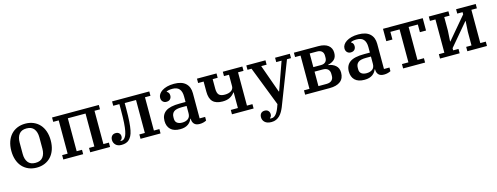

<svg xmlns="http://www.w3.org/2000/svg" viewBox="-20 -1308 5945 2296"><g transform="rotate(-15 2952.5 -160.0)"><path d="M286 -47Q349 -47 378.5 -86Q408 -125 408 -190V-330Q408 -395 378.5 -434Q349 -473 286 -473Q223 -473 193.5 -434Q164 -395 164 -330V-190Q164 -125 193.5 -86Q223 -47 286 -47ZM286 12Q231 12 186 -7Q141 -26 109 -61Q77 -96 59.5 -146.5Q42 -197 42 -260Q42 -323 59.5 -373.5Q77 -424 109 -459Q141 -494 186 -513Q231 -532 286 -532Q341 -532 386 -513Q431 -494 463 -459Q495 -424 512.5 -373.5Q530 -323 530 -260Q530 -197 512.5 -146.5Q495 -96 463 -61Q431 -26 386 -7Q341 12 286 12Z M616 -54H684V-466H616V-520H1195V-466H1127V-54H1195V0H949V-54H1015V-462H796V-54H862V0H616Z M1336 12Q1288 12 1263 -13.5Q1238 -39 1238 -75Q1238 -106 1255 -124.5Q1272 -143 1302 -143Q1329 -143 1344.5 -127.5Q1360 -112 1360 -87Q1360 -70 1352.5 -58Q1345 -46 1334 -41V-37Q1337 -36 1340.5 -36Q1344 -36 1347 -36Q1367 -36 1382 -51Q1393 -62 1402.5 -81Q1412 -100 1419.5 -137.5Q1427 -175 1431 -235.5Q1435 -296 1435 -391V-466H1359V-520H1820V-466H1752V-54H1820V0H1572V-54H1640V-462H1500V-395Q1500 -299 1495.5 -235Q1491 -171 1482.5 -129Q1474 -87 1461 -62.5Q1448 -38 1431 -21Q1414 -4 1389.5 4Q1365 12 1336 12Z M2061 12Q1983 12 1943.5 -26.5Q1904 -65 1904 -132Q1904 -208 1958 -247Q2012 -286 2134 -286H2206V-354Q2206 -415 2179 -447Q2152 -479 2094 -479Q2045 -479 2020 -465V-461Q2031 -456 2040.5 -443.5Q2050 -431 2050 -409Q2050 -381 2033.5 -364Q2017 -347 1986 -347Q1960 -347 1942.5 -364.5Q1925 -382 1925 -412Q1925 -435 1938.5 -456.5Q1952 -478 1978 -495Q2004 -512 2041.5 -522Q2079 -532 2128 -532Q2222 -532 2270 -488Q2318 -444 2318 -365V-53H2386V-8Q2372 0 2350 6Q2328 12 2303 12Q2257 12 2235.5 -11.5Q2214 -35 2214 -72V-77H2209Q2202 -60 2191 -44.5Q2180 -29 2162.5 -16Q2145 -3 2120 4.5Q2095 12 2061 12ZM2105 -58Q2149 -58 2177.5 -79Q2206 -100 2206 -148V-237H2146Q2075 -237 2047 -214Q2019 -191 2019 -148V-129Q2019 -93 2042 -75.5Q2065 -58 2105 -58Z M2704 -54H2792V-248H2788Q2763 -214 2727 -195.5Q2691 -177 2637 -177Q2556 -177 2517 -216.5Q2478 -256 2478 -341V-466H2410V-520H2652V-466H2590V-348Q2590 -294 2611.5 -271.5Q2633 -249 2684 -249Q2732 -249 2762 -269Q2792 -289 2792 -324V-466H2730V-520H2972V-466H2904V-54H2972V0H2704Z M3139 212Q3085 212 3057.5 187Q3030 162 3030 125Q3030 94 3046.5 76.5Q3063 59 3093 59Q3121 59 3136.5 76Q3152 93 3152 119Q3152 134 3145.5 145.5Q3139 157 3131 162V166Q3136 168 3140.5 168Q3145 168 3152 168Q3206 168 3245 67L3261 23L3071 -466H3021V-520H3258V-466H3191L3315 -119H3320L3443 -466H3377V-520H3560V-466H3510L3301 72Q3290 99 3275.5 124.5Q3261 150 3241.5 169.5Q3222 189 3197 200.5Q3172 212 3139 212Z M3610 -54H3678V-466H3610V-520H3912Q3992 -520 4034 -486.5Q4076 -453 4076 -394Q4076 -340 4046.5 -312.5Q4017 -285 3969 -275V-270Q4021 -264 4057.5 -232.5Q4094 -201 4094 -144Q4094 -73 4047.5 -36.5Q4001 0 3913 0H3610ZM3889 -58Q3932 -58 3954.5 -78.5Q3977 -99 3977 -135V-160Q3977 -196 3955.5 -216.5Q3934 -237 3893 -237H3790V-58ZM3885 -293Q3921 -293 3940.5 -312Q3960 -331 3960 -365V-390Q3960 -424 3939.5 -443Q3919 -462 3881 -462H3790V-293Z M4343 12Q4265 12 4225.5 -26.5Q4186 -65 4186 -132Q4186 -208 4240 -247Q4294 -286 4416 -286H4488V-354Q4488 -415 4461 -447Q4434 -479 4376 -479Q4327 -479 4302 -465V-461Q4313 -456 4322.5 -443.5Q4332 -431 4332 -409Q4332 -381 4315.5 -364Q4299 -347 4268 -347Q4242 -347 4224.5 -364.5Q4207 -382 4207 -412Q4207 -435 4220.5 -456.5Q4234 -478 4260 -495Q4286 -512 4323.5 -522Q4361 -532 4410 -532Q4504 -532 4552 -488Q4600 -444 4600 -365V-53H4668V-8Q4654 0 4632 6Q4610 12 4585 12Q4539 12 4517.5 -11.5Q4496 -35 4496 -72V-77H4491Q4484 -60 4473 -44.5Q4462 -29 4444.5 -16Q4427 -3 4402 4.5Q4377 12 4343 12ZM4387 -58Q4431 -58 4459.5 -79Q4488 -100 4488 -148V-237H4428Q4357 -237 4329 -214Q4301 -191 4301 -148V-129Q4301 -93 4324 -75.5Q4347 -58 4387 -58Z M4823 -54H4903V-462H4789V-367H4713V-520H5205V-367H5129V-462H5015V-54H5095V0H4823Z M5280 -54H5348V-466H5280V-520H5523V-466H5457V-296L5449 -166H5453L5684 -439V-466H5618V-520H5861V-466H5793V-54H5861V0H5618V-54H5684V-224L5692 -354H5688L5457 -81V-54H5523V0H5280Z"/></g></svg>

Font: IBM Plex Serif Medium
Style: Regular
Weight: 500
Designer: Mike Abbink, Paul van der Laan, Pieter van Rosmalen
Foundry: Bold Monday
Version: Version 2.5